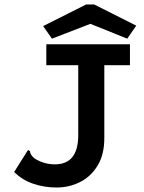

<svg xmlns="http://www.w3.org/2000/svg" viewBox="-20 -820 640 854"><path d="M232 14Q176 14 127 -3Q78 -20 43 -55L99 -144L105 -153L113 -148Q114 -140 118 -132.5Q122 -125 134 -115Q176 -89 224 -89Q328 -89 328 -219V-530H186V-623H558V-530H444V-212Q445 -134 414.5 -84Q384 -34 335.5 -10Q287 14 232 14ZM211 -648 172 -704 363 -800H399L586 -706L546 -648L382 -714Z"/></svg>

Font: Inconsolata Expanded Bold
Style: Regular
Weight: 700
Width: 7
Monospace: yes
Designer: Raph Levien, Cyreal, Brenton Simpson
Foundry: Raph Levien, Cyreal, Google
Version: Version 3.001; ttfautohint (v1.8.2.53-6de2)